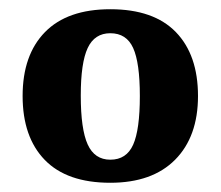

<svg xmlns="http://www.w3.org/2000/svg" viewBox="-20 -703 479 416"><path d="M219 -307Q125 -307 77 -356.5Q29 -406 29 -495Q29 -584 77.5 -633.5Q126 -683 219 -683Q313 -683 361 -633.5Q409 -584 409 -495Q409 -407 359.5 -357Q310 -307 219 -307ZM219 -357Q254 -357 268.5 -389.5Q283 -422 283 -495Q283 -567 268.5 -599Q254 -631 219 -631Q185 -631 170 -599Q155 -567 155 -496Q155 -423 170 -390Q185 -357 219 -357Z"/></svg>

Font: Arsenal
Style: Bold
Weight: 700
Designer: Andrij Shevchenko
Foundry: Stairsfor
Version: Version 2.001;PS 002.001;hotconv 1.0.88;makeotf.lib2.5.64775